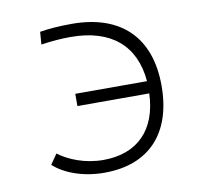

<svg xmlns="http://www.w3.org/2000/svg" viewBox="-65 -597 717 677"><g transform="rotate(-10 293.0 -258.5)"><path d="M256.8 9.8C418 9.8 507.8 -88.9 507.8 -257.8C507.8 -431.6 408.7 -527.3 233.4 -527.3C189.5 -527.3 151.4 -524.4 119.1 -519L115.7 -474.1C153.3 -479.5 187 -482.4 221.7 -482.4C364.7 -482.4 449.2 -412.6 460 -282.2H203.1V-238.3H460.4C455.6 -108.4 382.8 -35.2 260.7 -35.2C194.8 -35.2 137.2 -59.1 101.1 -86.4L76.2 -50.3C112.3 -16.6 177.7 9.8 256.8 9.8Z"/></g></svg>

Font: Cascadia Mono PL ExtraLight
Style: Regular
Weight: 200
Monospace: yes
Designer: Aaron Bell
Foundry: Saja Typeworks
Version: Version 2404.023